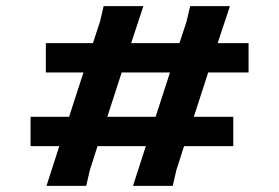

<svg xmlns="http://www.w3.org/2000/svg" viewBox="-20 -608 913 628"><path d="M174 -130H80V-226H206L253 -371H130V-467H284L307 -537L319 -588H449L409 -467H567L590 -537L602 -588H732L692 -467H793V-371H661L614 -226H743V-130H582L557 -52L545 0H415L457 -130H299L274 -52L262 0H132ZM489 -226 536 -371H378L331 -226Z"/></svg>

Font: Gold
Style: Regular
Weight: 400
Designer: jaiki
Version: Version 1.000